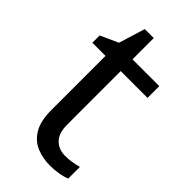

<svg xmlns="http://www.w3.org/2000/svg" viewBox="-212 -717 785 785"><g transform="rotate(45 180.5 -324.5)"><path d="M264 -62Q284 -62 305 -65.5Q326 -69 339 -73V-6Q325 1 299 5.5Q273 10 249 10Q207 10 171.5 -4.5Q136 -19 114 -55Q92 -91 92 -156V-468H16V-510L93 -545L128 -659H180V-536H335V-468H180V-158Q180 -109 203.5 -85.5Q227 -62 264 -62Z"/></g></svg>

Font: Noto Sans Old Italic
Style: Regular
Weight: 400
Designer: Monotype Design Team
Foundry: Monotype Imaging Inc.
Version: Version 2.003; ttfautohint (v1.8.4.7-5d5b)